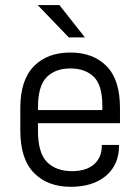

<svg xmlns="http://www.w3.org/2000/svg" viewBox="-20 -717 543 743"><path d="M127 -240.2V-210Q127 -125 162.1 -89.8Q197.3 -54.7 258.8 -54.7Q313.5 -54.7 343.8 -81.1Q374 -107.4 374 -153.3V-156.2H440.4V-151.4Q440.4 -80.1 390.6 -37.1Q339.8 5.9 253.9 5.9Q165 5.9 112.3 -46.9Q58.6 -100.6 58.6 -211.9V-299.8Q58.6 -408.2 112.3 -461.9Q164.1 -513.7 252 -513.7Q339.8 -513.7 391.6 -461.9Q444.3 -409.2 444.3 -299.8V-240.2ZM161.1 -418.9Q127 -384.8 127 -301.8V-291H376V-308.6Q376 -387.7 342.8 -419.9Q309.6 -452.1 252 -452.1Q194.3 -452.1 161.1 -418.9ZM126 -697.3H210L308.6 -572.3H246.1Z"/></svg>

Font: DINish
Style: Regular
Weight: 400
Designer: Bert Driehuis
Foundry: Playbeing
Version: Version 3.008; git-95204e4c-release